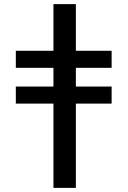

<svg xmlns="http://www.w3.org/2000/svg" viewBox="-20 -721 622 934"><path d="M240 -701H349V-474H523V-391H349V-300H523V-217H349V193H240V-217H57V-300H240V-391H57V-474H240Z"/></svg>

Font: LT Superior Semi-bold
Style: Regular
Weight: 600
Designer: Daniel Lyons
Foundry: LyonsType
Version: Version 1.0